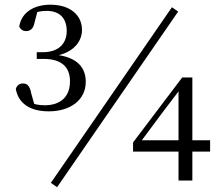

<svg xmlns="http://www.w3.org/2000/svg" viewBox="-20 -758 931 806"><path d="M185.2 -290.6C272.6 -290.6 340 -336.1 340 -414.7C340 -483.5 292.2 -524.7 194.5 -529.6L197.1 -521.2C278.7 -530 324.2 -576.6 324.2 -632.6C324.2 -694.2 274.8 -738.3 191.4 -738.3C128.2 -738.3 70.7 -710 60.8 -646.6C66.4 -633.8 77.3 -627.4 89.1 -627.4C106.6 -627.4 120.1 -636.8 125.1 -663.7L139.5 -719L110.9 -698.9C135.7 -709.3 156.3 -712.3 176.2 -712.3C229.5 -712.3 260.1 -682 260.1 -628.4C260.1 -569.9 220.4 -538.9 160.4 -538.9H134.3V-510.7H163.4C238.5 -510.7 273.8 -476.2 273.8 -416.7C273.8 -354.2 236.7 -316.1 167.5 -316.1C141.6 -316.1 122.3 -320.6 101.1 -330.4L127.8 -307.3L111 -366.2C105.3 -397.9 93.8 -407.6 76.5 -407.6C63.4 -407.6 51.9 -401.7 46.3 -384.7C57.6 -322.9 106.5 -290.6 185.2 -290.6ZM729.4 0H787.5V-432.9H744.9L538.6 -160.1V-121.6H862V-169.2H569.9V-181.2L565.2 -155.5L659.3 -282.1L754.9 -407.9L722.4 -383.4H729.4V-139.2ZM219.6 27.9 727.9 -709.4 701.8 -727.7 193.5 9.6Z"/></svg>

Font: Source Han Serif TW VF
Style: Regular
Weight: 250
Designer: Ryoko NISHIZUKA 西塚涼子 (kana & ideographs); Frank Grießhammer (Latin, Greek & Cyrillic); Wenlong ZHANG 张文龙 (bopomofo); San
Foundry: Adobe
Version: Version 2.002;hotconv 1.1.0;makeotfexe 2.6.0